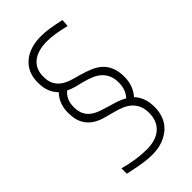

<svg xmlns="http://www.w3.org/2000/svg" viewBox="-236 -824 904 904"><g transform="rotate(-45 216.5 -372.0)"><path d="M210 11Q196 11 181.5 10Q167 9 149.5 6.5Q132 4 110.5 -0.5Q89 -5 60 -11V-47Q99 -36 136.5 -30.5Q174 -25 207 -25Q269 -25 303 -55Q337 -85 337 -139Q337 -167 328.5 -186.5Q320 -206 305 -220Q290 -234 268.5 -243.5Q247 -253 221 -259Q194 -266 166.5 -274Q139 -282 117 -297.5Q95 -313 81 -339.5Q67 -366 67 -410Q67 -441 77 -466Q87 -491 105 -509Q88 -525 77.5 -549.5Q67 -574 67 -612Q67 -678 111.5 -716.5Q156 -755 234 -755Q247 -755 259 -754Q271 -753 284.5 -751Q298 -749 315.5 -745.5Q333 -742 357 -737L355 -700Q311 -710 285.5 -714Q260 -718 236 -718Q173 -718 139 -690.5Q105 -663 105 -612Q105 -581 115.5 -561.5Q126 -542 143.5 -529.5Q161 -517 184 -509.5Q207 -502 231 -496Q263 -487 289.5 -476Q316 -465 335 -447.5Q354 -430 364.5 -404Q375 -378 375 -341Q375 -283 339 -242Q356 -224 365.5 -199.5Q375 -175 375 -140Q375 -106 363.5 -78Q352 -50 330 -30.5Q308 -11 277.5 0Q247 11 210 11ZM309 -264Q337 -294 337 -341Q337 -369 328.5 -388.5Q320 -408 305 -422Q290 -436 269 -445Q248 -454 222 -461Q201 -466 179.5 -471.5Q158 -477 139 -487Q105 -460 105 -410Q105 -379 115.5 -359.5Q126 -340 143.5 -328Q161 -316 183.5 -308.5Q206 -301 230 -294Q252 -288 272 -281Q292 -274 309 -264Z"/></g></svg>

Font: Encode Sans Narrow
Style: Thin
Weight: 250
Designer: Pablo Impallari, Andres Torresi
Foundry: Pablo Impallari, Andres Torresi
Version: Version 1.000; ttfautohint (v1.00) -l 8 -r 50 -G 200 -x 14 -